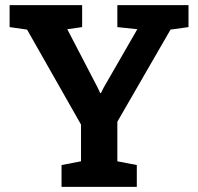

<svg xmlns="http://www.w3.org/2000/svg" viewBox="-20 -731 776 751"><path d="M220.7 0V-85.4L296.9 -100.1V-243.7L85.9 -615.2L17.6 -625V-710.9H301.3V-625L243.2 -616.7L361.3 -389.6L372.1 -366.7L375 -367.2L385.7 -388.7L517.1 -616.7L439 -625V-710.9H717.3V-625L647 -615.2L439 -254.9V-100.1L515.1 -85.4V0Z"/></svg>

Font: Roboto Slab LO
Style: Bold
Weight: 700
Designer: Google
Version: Version 2.000